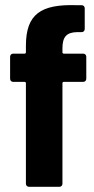

<svg xmlns="http://www.w3.org/2000/svg" viewBox="-20 -721 363 741"><path d="M301 -514H226C223 -514 221 -516 221 -519V-534C221 -578 236 -596 277 -597H295C302 -597 307 -602 307 -609V-689C307 -696 302 -701 295 -701H274C138 -705 80 -667 80 -544V-519C80 -516 78 -514 75 -514H31C24 -514 19 -509 19 -502V-417C19 -410 24 -405 31 -405H75C78 -405 80 -403 80 -400V-12C80 -5 85 0 92 0H209C216 0 221 -5 221 -12V-400C221 -403 223 -405 226 -405H301C308 -405 313 -410 313 -417V-502C313 -509 308 -514 301 -514Z"/></svg>

Font: Barlow Semi Condensed
Style: Bold
Weight: 700
Width: 4
Designer: Jeremy Tribby
Foundry: Tribby Type
Version: Version 1.422;hotconv 1.0.109;makeotfexe 2.5.65596